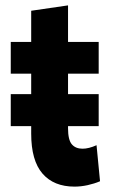

<svg xmlns="http://www.w3.org/2000/svg" viewBox="-20 -682 427 714"><path d="M20 -408V-526H96V-642L233 -662V-526H347V-408H233V-332H347V-213H233V-205Q233 -162 247 -145.5Q261 -129 287 -129Q310 -129 339 -142L352 -8Q331 1 306 6.5Q281 12 257 12Q180 12 138 -36.5Q96 -85 96 -185V-213H20V-332H96V-408Z"/></svg>

Font: Radio Canada Condensed
Style: Bold
Weight: 700
Width: 3
Designer: Charles Daoud, Etienne Aubert Bonn, Alexandre Saumier Demers, Jacques Le Bailly
Foundry: Radio-Canada
Version: Version 2.104; ttfautohint (v1.8.4.7-5d5b);gftools[0.9.28.de